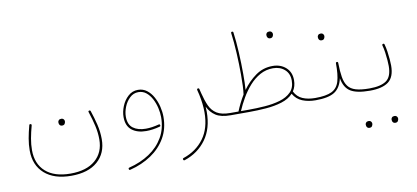

<svg xmlns="http://www.w3.org/2000/svg" viewBox="-76 -867 2995 1379"><g transform="rotate(-10 1422.0 -177.0)"><path d="M353 215.8Q228 215.8 158.4 154.1Q88.9 92.3 88.9 -14.6Q88.9 -57.6 96.7 -101.8Q104.5 -146 117.7 -194.8Q119.6 -202.6 127.9 -200.7Q136.2 -198.7 134.3 -190.4Q121.1 -142.1 113.3 -98.9Q105.5 -55.7 105.5 -14.2Q105.5 85.9 168.9 142.6Q232.4 199.2 349.6 199.2Q466.8 199.2 531 143.8Q595.2 88.4 595.2 -6.8Q595.2 -56.2 584 -105.7Q572.8 -155.3 553.7 -212.9Q550.8 -221.2 559.1 -223.1Q566.9 -225.1 569.8 -217.3Q587.4 -165.5 600.1 -112.5Q612.8 -59.6 612.8 -5.9Q612.8 96.7 544.7 156.2Q476.6 215.8 353 215.8ZM326.7 -178.7Q326.7 -186.5 332.8 -193.4Q338.9 -200.2 351.1 -200.2Q364.3 -200.2 370.6 -190.4Q374.5 -184.6 374.5 -177.7Q374.5 -168.9 369.1 -159.9Q363.8 -150.9 349.6 -150.9Q340.3 -150.9 335.2 -155.8Q330.1 -160.6 328.1 -167Q326.7 -172.4 326.7 -178.7Z M929.7 -309.1Q966.3 -309.1 993.9 -288.1Q1021.5 -267.1 1040 -233.4Q1058.6 -199.7 1067.9 -161.1Q1077.1 -122.6 1077.1 -87.4Q1077.1 -0.5 1038.3 66.7Q999.5 133.8 931.9 179.2Q864.3 224.6 776.9 246.6Q768.6 249 766.6 240.7Q764.2 231.9 772.9 230Q856.9 209 921.6 166Q986.3 123 1023.2 59.3Q1060.1 -4.4 1060.1 -87.4Q1060.1 -119.1 1052 -154.5Q1043.9 -189.9 1027.6 -221.4Q1011.2 -252.9 986.8 -272.7Q962.4 -292.5 929.7 -292.5Q893.6 -292.5 866.7 -266.8Q839.8 -241.2 825.4 -204.6Q811 -168 811 -134.3Q811 -76.2 845.9 -50.3Q880.9 -24.4 938.5 -24.4Q981.4 -24.4 1033.7 -38.1Q1042 -40.5 1043.9 -31.7Q1045.4 -23.4 1037.6 -21.5Q984.9 -7.3 938.5 -7.3Q873.5 -7.3 834 -38.3Q794.4 -69.3 794.4 -134.3Q794.4 -172.9 810.8 -213.1Q827.1 -253.4 857.7 -281.2Q888.2 -309.1 929.7 -309.1Z M1173.8 246.6Q1166 249 1163.1 241.2Q1159.7 232.9 1168 230Q1262.7 198.2 1317.9 123.5Q1373 48.8 1373 -68.4Q1373 -128.4 1357.9 -198.2Q1355.5 -207 1353.5 -216.1Q1351.6 -225.1 1349.1 -234.4Q1347.7 -239.7 1352.1 -242.7Q1353.5 -244.1 1355.5 -244.6Q1357.4 -245.1 1359.4 -244.6Q1359.9 -244.6 1360.4 -244.1Q1360.8 -244.1 1360.8 -243.7Q1361.8 -243.7 1362.8 -242.7Q1362.8 -242.7 1363.3 -242.7Q1363.8 -242.2 1364.3 -241.2Q1364.7 -240.7 1364.7 -240.2Q1365.7 -239.7 1365.7 -238.8Q1365.7 -238.8 1365.7 -238.3Q1370.1 -222.2 1373.5 -206.5Q1386.7 -152.8 1404.5 -113.3Q1422.4 -73.7 1456.8 -52Q1491.2 -30.3 1554.7 -30.3H1555.2Q1563.5 -30.3 1563.5 -22Q1563.5 -13.7 1555.2 -13.7H1554.7Q1483.9 -13.7 1446.3 -38.3Q1408.7 -63 1388.2 -105.5Q1389.6 -86.9 1389.6 -68.4Q1389.6 53.2 1331.5 133.3Q1273.4 213.4 1173.8 246.6Z M1546.9 -22Q1546.9 -30.3 1555.2 -30.3H1614.3Q1625.5 -58.1 1639.9 -87.2Q1654.3 -116.2 1671.4 -144.5Q1675.3 -169.9 1676.8 -207.3Q1678.2 -244.6 1678.2 -289.6Q1678.2 -364.3 1673.8 -446.8Q1669.4 -529.3 1660.6 -593.8Q1659.2 -602.1 1667.5 -603Q1676.3 -604 1677.2 -595.7Q1686 -530.8 1690.4 -448Q1694.8 -365.2 1694.8 -289.6Q1694.8 -256.3 1694.1 -227.3Q1693.4 -198.2 1691.4 -174.3Q1731.9 -231 1786.9 -270.5Q1841.8 -310.1 1911.6 -310.1Q1969.7 -310.1 2008.1 -275.9Q2046.4 -241.7 2046.4 -183.6Q2046.4 -137.7 2023.9 -104.5Q2043.9 -64 2082.5 -47.1Q2121.1 -30.3 2174.3 -30.3H2174.8Q2183.1 -30.3 2183.1 -22Q2183.1 -13.7 2174.8 -13.7H2174.3Q2121.1 -13.7 2078.4 -31Q2035.6 -48.3 2012.2 -89.8Q1981 -56.2 1928.5 -39.8Q1876 -23.4 1812.7 -18.6Q1749.5 -13.7 1687 -13.7H1555.2Q1546.9 -13.7 1546.9 -22ZM1911.6 -293.5Q1860.4 -293.5 1817.1 -269.5Q1773.9 -245.6 1739.3 -206.5Q1704.6 -167.5 1678 -121.3Q1651.4 -75.2 1632.3 -30.3H1687Q1746.1 -30.3 1806.6 -34.7Q1867.2 -39.1 1917.7 -54Q1968.3 -68.8 1999 -99.6Q2029.8 -130.4 2029.8 -183.6Q2029.8 -234.4 1996.3 -263.9Q1962.9 -293.5 1911.6 -293.5ZM1906.7 -536.6Q1906.7 -544.4 1912.8 -551.3Q1918.9 -558.1 1931.2 -558.1Q1944.3 -558.1 1950.7 -548.3Q1954.6 -542.5 1954.6 -535.6Q1954.6 -526.9 1949.2 -517.8Q1943.8 -508.8 1929.7 -508.8Q1920.4 -508.8 1915.3 -513.7Q1910.2 -518.6 1908.2 -524.9Q1906.7 -530.3 1906.7 -536.6Z M2166 -22Q2166 -30.3 2174.8 -30.3Q2254.4 -30.3 2295.2 -50.3Q2335.9 -70.3 2350.3 -118.4Q2364.7 -166.5 2363.8 -249.5Q2363.8 -258.3 2373 -258.3Q2380.4 -257.3 2380.4 -250Q2381.3 -188 2388.4 -145.8Q2395.5 -103.5 2414.6 -78.1Q2433.6 -52.7 2470.9 -41.5Q2508.3 -30.3 2570.3 -30.3H2570.8Q2579.1 -30.3 2579.1 -22Q2579.1 -13.7 2570.8 -13.7H2570.3Q2474.6 -13.7 2429.7 -41.7Q2384.8 -69.8 2373 -139.2Q2357.9 -71.3 2313.5 -42.5Q2269 -13.7 2174.8 -13.7Q2166 -13.7 2166 -22ZM2268.1 -458Q2268.1 -465.8 2274.2 -472.7Q2280.3 -479.5 2292.5 -479.5Q2305.7 -479.5 2312 -469.7Q2315.9 -463.9 2315.9 -457Q2315.9 -448.2 2310.5 -439.2Q2305.2 -430.2 2291 -430.2Q2281.7 -430.2 2276.6 -435.1Q2271.5 -439.9 2269.5 -446.3Q2268.1 -451.7 2268.1 -458Z M2562.5 -22Q2562.5 -30.3 2570.8 -30.3Q2653.8 -30.3 2693.8 -59.1Q2733.9 -87.9 2733.9 -165.5Q2733.9 -181.6 2731.9 -208.3Q2730 -234.9 2725.8 -264.2Q2721.7 -293.5 2714.8 -317.9Q2712.4 -325.7 2720.7 -328.6Q2728.5 -331.1 2731.4 -322.8Q2738.3 -297.9 2742.7 -267.8Q2747.1 -237.8 2749.3 -210.4Q2751.5 -183.1 2751.5 -165.5Q2751.5 -81.5 2706.3 -47.6Q2661.1 -13.7 2570.8 -13.7Q2562.5 -13.7 2562.5 -22ZM2687 217.3Q2687 209.5 2693.1 202.6Q2699.2 195.8 2711.4 195.8Q2724.6 195.8 2731 205.6Q2734.9 211.4 2734.9 218.3Q2734.9 227.1 2729.5 236.1Q2724.1 245.1 2710 245.1Q2700.7 245.1 2695.6 240.2Q2690.4 235.4 2688.5 229Q2687 223.6 2687 217.3ZM2498 220.7Q2498 212.9 2504.2 206.1Q2510.3 199.2 2522.5 199.2Q2535.6 199.2 2542 209Q2545.9 214.8 2545.9 221.7Q2545.9 230.5 2540.5 239.5Q2535.2 248.5 2521 248.5Q2511.7 248.5 2506.6 243.7Q2501.5 238.8 2499.5 232.4Q2498 227.1 2498 220.7Z"/></g></svg>

Font: Mikhak Thin
Style: Regular
Weight: 100
Designer: Amin Abedi
Version: Version 3.3